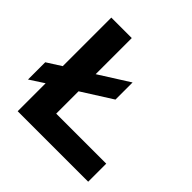

<svg xmlns="http://www.w3.org/2000/svg" viewBox="-180 -857 1015 1015"><g transform="rotate(45 327.5 -350.0)"><path d="M92 0V-209L12 -157V-286L92 -337V-700H245V-430L414 -537V-409L245 -302V-135H619V0Z"/></g></svg>

Font: Rosa Sans
Style: Bold
Weight: 700
Designer: Pentagram / MCKL
Foundry: Pentagram / MCKL
Version: Version 1.005;September 16, 2019;FontCreator 11.5.0.2425 64-